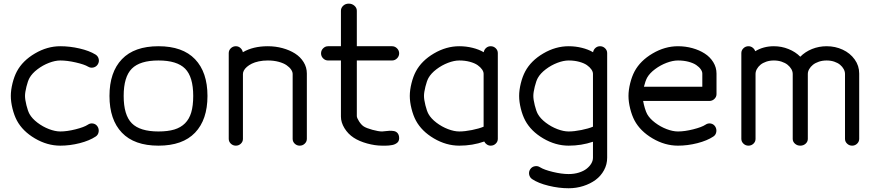

<svg xmlns="http://www.w3.org/2000/svg" viewBox="-20 -789 4732 1040"><path d="M455.6 -113.5Q468.8 -122.6 483.9 -120Q499 -117.4 507.8 -104.5Q516.8 -91.1 514.3 -74.7Q511.7 -58.3 498.5 -49.6Q464.8 -27.1 411.7 -13.5Q358.6 0 306.6 0Q235.8 0 169.2 -39.2Q102.5 -78.4 71.5 -136.2Q56.9 -163.8 47.7 -200.7Q38.6 -237.5 38.6 -269.3Q38.6 -301 47.7 -337.9Q56.9 -374.8 71.5 -402.3Q102.5 -460.2 169.2 -499.4Q235.8 -538.6 306.6 -538.6Q358.2 -538.6 410.9 -526.4Q463.6 -514.2 497.1 -493.7Q510.7 -485.4 514.5 -470Q518.3 -454.6 510 -440.9Q501.7 -427.2 486.2 -423.5Q470.7 -419.7 457 -428Q437.5 -439.9 390.7 -450.7Q344 -461.4 306.6 -461.4Q278.8 -461.4 245.4 -448.6Q211.9 -435.8 182.9 -413.7Q153.8 -391.6 139.9 -366.9Q130.9 -350.6 123.2 -319.6Q115.5 -288.6 115.5 -269.3Q115.5 -249.8 123.2 -218.8Q130.9 -187.7 139.9 -171.4Q153.8 -146.7 182.9 -124.6Q211.9 -102.5 245.4 -89.7Q278.8 -76.9 306.6 -76.9Q343.3 -76.9 389.5 -88.6Q435.8 -100.3 455.6 -113.5Z M838.4 -76.9Q888.9 -76.9 924 -87.4Q959 -97.9 982.2 -121.1Q1005.4 -144.3 1016 -180.5Q1026.6 -216.8 1026.6 -269.3Q1026.6 -372.8 982.7 -417.1Q938.7 -461.4 838.4 -461.4Q738 -461.4 694 -417.1Q649.9 -372.8 649.9 -269.3Q649.9 -165.8 694 -121.3Q738 -76.9 838.4 -76.9ZM1036.5 -70.3Q969.2 0 838.4 0Q707.5 0 640.3 -70.3Q573 -140.6 573 -269.3Q573 -397.9 640.3 -468.3Q707.5 -538.6 838.4 -538.6Q969.2 -538.6 1036.5 -468.3Q1103.8 -397.9 1103.8 -269.3Q1103.8 -140.6 1036.5 -70.3Z M1642.1 -36.9Q1642.1 -21.7 1630.7 -10.9Q1619.4 0 1603.5 0Q1587.9 0 1576.5 -10.7Q1565.2 -21.5 1565.2 -36.6V-388.2Q1565.2 -399.9 1556.6 -412.4Q1548.1 -424.8 1532.1 -435.9Q1516.1 -447 1489.5 -454.2Q1462.9 -461.4 1430.7 -461.4Q1404.5 -461.4 1382.1 -456.7Q1359.6 -451.9 1344.1 -444.2Q1328.6 -436.5 1317.5 -426.9Q1306.4 -417.2 1301.1 -407.3Q1295.9 -397.5 1295.9 -388.2V-36.6Q1295.9 -21.5 1284.5 -10.7Q1273.2 0 1257.6 0Q1241.7 0 1230.3 -10.9Q1219 -21.7 1219 -36.9V-501.5Q1219 -516.6 1230.3 -527.6Q1241.7 -538.6 1257.6 -538.6Q1271.7 -538.6 1282.2 -529.2Q1292.7 -519.8 1295.4 -506.1Q1350.6 -538.6 1430.7 -538.6Q1472.4 -538.6 1510.5 -528.2Q1548.6 -517.8 1577.9 -499.3Q1607.2 -480.7 1624.6 -452.5Q1642.1 -424.3 1642.1 -390.9Z M1950.2 -104.2Q1964.4 -95 1997.2 -85.9Q2030 -76.9 2049.8 -76.9Q2054.4 -76.9 2067.3 -78.6Q2080.1 -80.3 2090.5 -80.7Q2100.8 -81.1 2112.4 -79.3Q2124 -77.6 2131.8 -69.8Q2139.6 -62 2141.6 -48.3Q2143.1 -38.1 2140.7 -30Q2138.4 -22 2133.1 -17.1Q2127.7 -12.2 2120.2 -8.5Q2112.8 -4.9 2104.2 -3.4Q2095.7 -2 2086.9 -0.9Q2078.1 0.2 2070.1 0Q2062 -0.2 2055.4 0Q2051.5 0 2049.8 0Q2012 0 1968.8 -11.8Q1925.5 -23.7 1895.8 -43.2Q1865.2 -63.2 1845.9 -94.6Q1826.7 -126 1826.7 -157.5V-461.4H1757.3Q1741.7 -461.4 1730.3 -472.8Q1719 -484.1 1719 -500Q1719 -515.9 1730.3 -527.2Q1741.7 -538.6 1757.3 -538.6H1826.7V-730.7Q1826.7 -746.6 1838.9 -757.9Q1851.1 -769.3 1868.9 -769.3Q1887 -769.3 1899.9 -757.9Q1912.8 -746.6 1912.8 -730.7V-538.6H2103.5Q2119.1 -538.6 2130.6 -527.1Q2142.1 -515.6 2142.1 -500Q2142.1 -484.4 2130.6 -472.9Q2119.1 -461.4 2103.5 -461.4H1912.8V-160.4Q1912.8 -150.6 1924.8 -131.8Q1936.8 -113 1950.2 -104.2Z M2232.7 -402.3Q2263.7 -460.2 2330.3 -499.4Q2397 -538.6 2467.8 -538.6Q2504.6 -538.6 2539.4 -530Q2574.2 -521.5 2600.1 -506.1Q2602.8 -520.5 2613.3 -529.5Q2623.8 -538.6 2637.9 -538.6Q2653.8 -538.6 2665.2 -527.6Q2676.5 -516.6 2676.5 -501.5V-79.8V-76.9V-36.9Q2676.5 -21.7 2665.2 -10.9Q2653.8 0 2637.9 0Q2626.5 0 2617.1 -6.5Q2607.7 -12.9 2603 -22.5Q2539.6 0 2467.8 0Q2397 0 2330.3 -39.2Q2263.7 -78.4 2232.7 -136.2Q2218 -163.8 2208.9 -200.7Q2199.7 -237.5 2199.7 -269.3Q2199.7 -301 2208.9 -337.9Q2218 -374.8 2232.7 -402.3ZM2301 -171.4Q2314.9 -146.7 2344 -124.6Q2373 -102.5 2406.5 -89.7Q2439.9 -76.9 2467.8 -76.9Q2497.8 -76.9 2536.6 -84.7Q2575.4 -92.5 2599.6 -102.8V-388.9Q2599.6 -400.4 2591.1 -412.8Q2582.5 -425.3 2566.8 -436.3Q2551 -447.3 2525 -454.3Q2499 -461.4 2467.8 -461.4Q2439.9 -461.4 2406.5 -448.6Q2373 -435.8 2344 -413.7Q2314.9 -391.6 2301 -366.9Q2292 -350.6 2284.3 -319.6Q2276.6 -288.6 2276.6 -269.3Q2276.6 -249.8 2284.3 -218.8Q2292 -187.7 2301 -171.4Z M2893.3 -171.4Q2907.2 -146.7 2936.3 -124.6Q2965.3 -102.5 2998.8 -89.7Q3032.2 -76.9 3060.1 -76.9Q3090.1 -76.9 3128.9 -84.7Q3167.7 -92.5 3191.9 -102.8V-388.9Q3191.9 -400.4 3183.3 -412.8Q3174.8 -425.3 3159.1 -436.3Q3143.3 -447.3 3117.3 -454.3Q3091.3 -461.4 3060.1 -461.4Q3032.2 -461.4 2998.8 -448.6Q2965.3 -435.8 2936.3 -413.7Q2907.2 -391.6 2893.3 -366.9Q2884.3 -350.6 2876.6 -319.6Q2868.9 -288.6 2868.9 -269.3Q2868.9 -249.8 2876.6 -218.8Q2884.3 -187.7 2893.3 -171.4ZM2905.5 117.2Q2927.5 130.9 2974.9 142.3Q3022.2 153.8 3060.1 153.8Q3090.3 153.8 3115.8 145.8Q3141.4 137.7 3157.6 124.9Q3173.8 112.1 3182.9 96.6Q3191.9 81.1 3191.9 65.4V-21.2Q3129.4 0 3060.1 0Q2989.3 0 2922.6 -39.2Q2856 -78.4 2825 -136.2Q2810.3 -163.8 2801.1 -200.7Q2792 -237.5 2792 -269.3Q2792 -301 2801.1 -337.9Q2810.3 -374.8 2825 -402.3Q2856 -460.2 2922.6 -499.4Q2989.3 -538.6 3060.1 -538.6Q3096.9 -538.6 3131.7 -530Q3166.5 -521.5 3192.4 -506.1Q3195.1 -520.5 3205.6 -529.5Q3216.1 -538.6 3230.2 -538.6Q3246.1 -538.6 3257.4 -527.6Q3268.8 -516.6 3268.8 -501.5V-77.9V-74.7V65.4Q3268.8 101.6 3251.8 132.8Q3234.9 164.1 3206.2 185.3Q3177.5 206.5 3139.5 218.6Q3101.6 230.7 3060.1 230.7Q3007.1 230.7 2951.3 217Q2895.5 203.4 2862.5 181.2Q2849.4 172.4 2846.3 156.6Q2843.3 140.9 2852.1 127.7Q2860.8 114.5 2876.6 111.5Q2892.3 108.4 2905.5 117.2Z M3485.6 -368.9Q3475.8 -350.8 3468 -319.3H3784.2V-390.4Q3784.2 -401.6 3775.6 -413.8Q3767.1 -426 3751.3 -436.8Q3735.6 -447.5 3709.6 -454.5Q3683.6 -461.4 3652.3 -461.4Q3624.5 -461.4 3591.1 -448.9Q3557.6 -436.3 3528.6 -414.7Q3499.5 -393.1 3485.6 -368.9ZM3801.3 -113.5Q3814.5 -122.6 3829.6 -120Q3844.7 -117.4 3853.5 -104.5Q3862.5 -91.1 3860 -74.7Q3857.4 -58.3 3844.2 -49.6Q3810.5 -27.1 3757.4 -13.5Q3704.3 0 3652.3 0Q3581.5 0 3514.9 -39.2Q3448.2 -78.4 3417.2 -136.2Q3402.6 -163.8 3393.4 -200.7Q3384.3 -237.5 3384.3 -269.3Q3384.3 -301 3393.4 -337.9Q3402.6 -374.8 3417.2 -402.3Q3448.2 -460.2 3514.9 -499.4Q3581.5 -538.6 3652.3 -538.6Q3692.9 -538.6 3730.5 -528.2Q3768.1 -517.8 3797.1 -499.1Q3826.2 -480.5 3843.6 -452.1Q3861.1 -423.8 3861.1 -390.4V-279.3Q3861.1 -264.2 3849.7 -253.2Q3838.4 -242.2 3822.5 -242.2H3463.6Q3467 -222.7 3473.1 -202.5Q3479.2 -182.4 3485.6 -170.7Q3499.5 -146.2 3528.6 -124.3Q3557.6 -102.3 3591.1 -89.6Q3624.5 -76.9 3652.3 -76.9Q3689 -76.9 3735.2 -88.6Q3781.5 -100.3 3801.3 -113.5Z M4634 -36.9Q4634 -21.7 4622.8 -10.9Q4611.6 0 4595.7 0Q4579.8 0 4568.5 -10.9Q4557.1 -21.7 4557.1 -36.6V-388.2Q4557.1 -401.6 4550 -414.7Q4543 -427.7 4530.5 -438.1Q4518.1 -448.5 4499 -455Q4480 -461.4 4457.8 -461.4Q4435.3 -461.4 4415.9 -455Q4396.5 -448.5 4383.5 -438.1Q4370.6 -427.7 4363.2 -414.7Q4355.7 -401.6 4355.7 -388.2V-36.6Q4355.7 -21.5 4343.8 -10.7Q4331.8 0 4314.9 0Q4298.1 0 4286 -10.7Q4273.9 -21.5 4273.9 -36.6V-388.2Q4273.9 -401.6 4266.5 -414.7Q4259 -427.7 4246.1 -438.1Q4233.2 -448.5 4213.7 -455Q4194.3 -461.4 4171.9 -461.4Q4149.7 -461.4 4130.6 -455Q4111.6 -448.5 4099.1 -438.1Q4086.7 -427.7 4079.6 -414.7Q4072.5 -401.6 4072.5 -388.2V-36.6Q4072.5 -21.5 4061.2 -10.7Q4049.8 0 4034.2 0Q4018.3 0 4007 -10.9Q3995.6 -21.7 3995.6 -36.9V-501.5Q3995.6 -516.6 4007 -527.6Q4018.3 -538.6 4034.2 -538.6Q4046.9 -538.6 4057 -530.8Q4067.1 -522.9 4070.8 -511.5Q4115.5 -538.6 4171.9 -538.6Q4213.4 -538.6 4251.2 -523.3Q4289.1 -508.1 4314.9 -481.7Q4341.1 -508.5 4378.5 -523.6Q4416 -538.6 4457.8 -538.6Q4504.4 -538.6 4544.7 -519.9Q4585 -501.2 4609.5 -467Q4634 -432.9 4634 -390.9Z"/></svg>

Font: Tecnico
Style: Grueso
Weight: 700
Version: Version 1.3